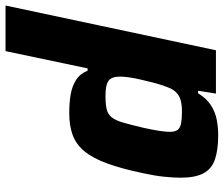

<svg xmlns="http://www.w3.org/2000/svg" viewBox="-76 -706 791 678"><g transform="rotate(-90 319.0 -367.5)"><path d="M180 8Q128 8 94.5 -3.5Q61 -15 45.5 -44Q30 -73 30 -125Q30 -150 33.5 -183.5Q37 -217 46 -258Q62 -334 80.5 -384.5Q99 -435 123.5 -464.5Q148 -494 181 -506Q214 -518 258 -518Q294 -518 323.5 -513Q353 -508 375 -494Q397 -480 408 -453H416L477 -743H638L480 0H327L337 -63H328Q310 -33 285.5 -17.5Q261 -2 234 3Q207 8 180 8ZM263 -120Q286 -120 301.5 -124Q317 -128 327.5 -137Q338 -146 345 -160Q350 -171 356 -188.5Q362 -206 367 -226.5Q372 -247 377 -268Q382 -289 384.5 -308Q387 -327 387 -339Q387 -368 372.5 -379Q358 -390 319 -390Q290 -390 272.5 -386Q255 -382 244 -369Q233 -356 225 -329Q217 -302 206 -255Q199 -223 195.5 -200.5Q192 -178 192 -163Q192 -144 199 -135Q206 -126 222 -123Q238 -120 263 -120Z"/></g></svg>

Font: Saira Thin
Style: Bold Italic
Weight: 700
Italic angle: -12°
Version: Version 1.101